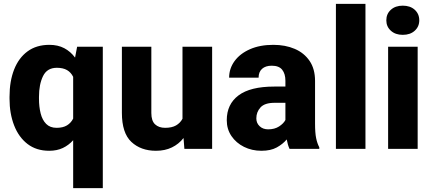

<svg xmlns="http://www.w3.org/2000/svg" viewBox="-20 -770 2239 993"><path d="M29.3 -259.3V-269.5Q29.3 -350.1 53 -410.4Q76.7 -470.7 122.6 -504.4Q168.5 -538.1 235.4 -538.1Q279.3 -538.1 312.3 -520.8Q345.2 -503.4 368.2 -472.2L378.9 -528.3H511.7V203.1H358.4V-44.9Q335.4 -19 304.9 -4.6Q274.4 9.8 234.4 9.8Q168 9.8 122.3 -25.4Q76.7 -60.5 53 -121.6Q29.3 -182.6 29.3 -259.3ZM181.6 -269.5V-259.3Q181.6 -217.8 190.2 -183.6Q198.7 -149.4 218.8 -129.2Q238.8 -108.9 272.9 -108.9Q305.7 -108.9 326.4 -121.6Q347.2 -134.3 358.4 -156.7V-372.6Q347.2 -395.5 326.7 -407.5Q306.2 -419.4 273.9 -419.4Q223.6 -419.4 202.6 -376.5Q181.6 -333.5 181.6 -269.5Z M933.6 0 929.2 -56.2Q904.8 -24.9 869.1 -7.6Q833.5 9.8 786.6 9.8Q708.5 9.8 659.4 -36.1Q610.4 -82 610.4 -186.5V-528.3H762.7V-185.5Q762.7 -145 782 -127Q801.3 -108.9 834 -108.9Q868.7 -108.9 890.4 -121.3Q912.1 -133.8 923.8 -155.8V-528.3H1077.1V0Z M1477.5 0Q1468.3 -19 1462.9 -48.8Q1442.4 -24.4 1411.1 -7.3Q1379.9 9.8 1332 9.8Q1282.7 9.8 1241.9 -10.5Q1201.2 -30.8 1177 -66.4Q1152.8 -102.1 1152.8 -148.4Q1152.8 -231 1213.6 -276.6Q1274.4 -322.3 1398.9 -322.3H1456.1V-352.5Q1456.1 -388.2 1439.5 -409.2Q1422.9 -430.2 1385.3 -430.2Q1353.5 -430.2 1335.4 -414.1Q1317.4 -397.9 1317.4 -368.2H1165Q1165 -415.5 1193.1 -454.1Q1221.2 -492.7 1272.7 -515.4Q1324.2 -538.1 1393.6 -538.1Q1455.6 -538.1 1504.2 -517.3Q1552.7 -496.6 1581.1 -455.1Q1609.4 -413.6 1609.4 -351.6V-130.4Q1609.4 -83 1615 -55.7Q1620.6 -28.3 1631.3 -8.3V0ZM1366.7 -101.1Q1400.4 -101.1 1423.3 -116Q1446.3 -130.9 1456.1 -149.4V-238.3H1400.4Q1349.1 -238.3 1327.4 -214.6Q1305.7 -190.9 1305.7 -157.7Q1305.7 -133.3 1322.8 -117.2Q1339.8 -101.1 1366.7 -101.1Z M1870.1 -750V0H1717.3V-750Z M1978 -665Q1978 -698.2 2001.5 -719.5Q2024.9 -740.7 2063 -740.7Q2101.6 -740.7 2125 -719.5Q2148.4 -698.2 2148.4 -665Q2148.4 -632.3 2125 -611.1Q2101.6 -589.8 2063 -589.8Q2024.9 -589.8 2001.5 -611.1Q1978 -632.3 1978 -665ZM2140.1 -528.3V0H1987.3V-528.3Z"/></svg>

Font: Vazirmatn FD ExtraBold
Style: Regular
Weight: 800
Designer: Saber Rastikerdar
Foundry: Saber Rastikerdar
Version: Version 33.003